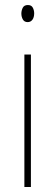

<svg xmlns="http://www.w3.org/2000/svg" viewBox="-20 -837 217 764"><path d="M91 -817Q105 -817 110.5 -806.5Q116 -796 116 -784Q116 -768 109 -758.5Q102 -749 90 -749Q77 -749 71 -759.5Q65 -770 65 -783Q65 -795 70.5 -806Q76 -817 91 -817ZM103 -620V-93H77V-620Z"/></svg>

Font: Noto Sans Kannada UI ExtraCondensed Thin
Style: Regular
Weight: 100
Width: 2
Designer: Jelle Bosma - Monotype Design Team
Foundry: Monotype Imaging Inc.
Version: Version 2.005; ttfautohint (v1.8.4.7-5d5b)